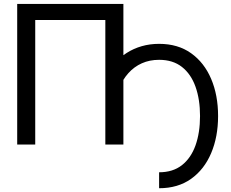

<svg xmlns="http://www.w3.org/2000/svg" viewBox="-20 -743 1190 987"><path d="M797.9 -435.5Q868.7 -435.5 915.3 -398.9Q961.9 -362.3 985.1 -297.1Q1008.3 -231.9 1008.3 -146.5Q1008.3 -61 985.1 4.2Q961.9 69.3 915.3 106Q868.7 142.6 797.9 142.6V224.6Q894.5 224.6 962.2 176.5Q1029.8 128.4 1065.4 44.4Q1101.1 -39.6 1101.1 -146.5Q1101.1 -253.9 1065.4 -337.6Q1029.8 -421.4 962.2 -469.5Q894.5 -517.6 797.9 -517.6Q750.5 -517.6 708.7 -505.6Q667 -493.7 631.3 -470.9Q595.7 -448.2 567.4 -416L592.3 -288.6Q610.4 -334 639.9 -366.9Q669.4 -399.9 709.2 -417.7Q749 -435.5 797.9 -435.5ZM614.3 -722.7H68.4V0H161.1V-640.1H521.5V0H614.3Z"/></svg>

Font: Giphurs SC
Style: Regular
Weight: 400
Version: Version 0.920